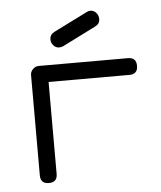

<svg xmlns="http://www.w3.org/2000/svg" viewBox="-46 -612 547 653"><g transform="rotate(-5 228.0 -286.0)"><path d="M314 -541.3Q314 -524.4 298.3 -516.8L184.1 -459.5Q177 -456.3 170.4 -456.3Q158.7 -456.3 150.6 -465.3Q142.6 -474.4 142.6 -485.8Q142.6 -502.7 158.2 -510.5L272.5 -567.6Q279.3 -571.5 285.9 -571.5Q298.1 -571.5 306 -562.3Q314 -553 314 -541.3ZM428.2 -371.1Q428.2 -342.5 399.7 -342.5H123.8V-28.6Q123.8 0 95 0Q66.4 0 66.4 -28.6V-371.1Q66.4 -382.6 75.1 -391.1Q83.7 -399.7 95 -399.7H399.7Q428.2 -399.7 428.2 -371.1Z"/></g></svg>

Font: EnergyBar
Style: Regular
Weight: 400
Italic angle: -10°
Version: 1.0 2000-03-28